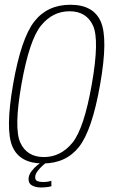

<svg xmlns="http://www.w3.org/2000/svg" viewBox="-20 -700 486 827"><path d="M165 4Q65.5 4 33.8 -68Q2 -140 36.5 -337.5Q71 -534.5 127.5 -607Q184 -679.5 283.2 -679.5Q382.5 -679.5 414.2 -606.5Q446 -533.5 411.5 -337.5Q377 -140 320.8 -68Q264.5 4 165 4ZM169 -23.5Q241.5 -23.5 291.8 -85Q342 -146.5 375.5 -337.5Q409 -528.5 380.5 -590Q352 -651.5 279.5 -651.5Q207 -651.5 156.8 -590Q106.5 -528.5 72.5 -337.5Q39 -146.5 67.8 -85Q96.5 -23.5 169 -23.5ZM155.5 107.5Q135.5 107.5 119.2 99.5Q103 91.5 103 71.5Q103 54.5 115 38.5Q127 22.5 140.5 11.8Q154 1 157.5 0H179.5Q177 1.5 165.2 11.8Q153.5 22 142.5 36.2Q131.5 50.5 131.5 63.5Q131.5 76 141 80Q150.5 84 164.5 84Q187.5 84 201 78.5L201.5 102Q196.5 104 183.2 105.8Q170 107.5 155.5 107.5Z"/></svg>

Font: Anybody ExtraLight
Style: Italic
Weight: 200
Italic angle: -10°
Designer: Tyler Finck
Foundry: Etcetera Type Company
Version: Version 1.010; ttfautohint (v1.8.3) -l 8 -r 50 -G 200 -x 14 